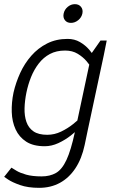

<svg xmlns="http://www.w3.org/2000/svg" viewBox="-20 -695 556 923"><path d="M421 -440 479 -430 402 -70 340 -60ZM402 -70 387 2Q373 68 342.5 114Q312 160 268 184Q224 208 168 208L180 153Q220 153 249 136.5Q278 120 299.5 74Q321 28 340 -60ZM421 -440 463 -500H493L479 -430ZM387 -150 417 -140Q417 -140 404.5 -125Q392 -110 370.5 -88Q349 -66 321 -44Q293 -22 260.5 -7Q228 8 195 8L207 -47Q242 -47 274 -62.5Q306 -78 331.5 -98.5Q357 -119 372 -134.5Q387 -150 387 -150ZM430 -350Q430 -350 421.5 -365.5Q413 -381 396 -401Q379 -421 353.5 -436.5Q328 -452 293 -452L305 -508Q338 -508 364 -493Q390 -478 409 -456Q428 -434 440 -412Q452 -390 458 -375Q464 -360 464 -360ZM293 -452Q251 -452 220 -435.5Q189 -419 166.5 -390Q144 -361 129.5 -325Q115 -289 107 -250Q99 -211 98 -174.5Q97 -138 107 -109Q117 -80 141 -63.5Q165 -47 207 -47L195 8Q140 8 106 -14Q72 -36 55 -73Q38 -110 36.5 -156Q35 -202 45 -250Q56 -298 77 -344Q98 -390 130.5 -427Q163 -464 206.5 -486Q250 -508 305 -508ZM35 111Q43 116 59.5 126Q76 136 105.5 144.5Q135 153 181 153L169 208Q114 208 76 194.5Q38 181 19 168Q0 155 0 155ZM321 -585Q302 -585 292 -598Q282 -611 286 -630Q290 -649 305.5 -662Q321 -675 340 -675Q359 -675 369.5 -662Q380 -649 376 -630Q372 -611 356 -598Q340 -585 321 -585Z"/></svg>

Font: Epunda Sans Light
Style: Italic
Weight: 300
Italic angle: -12.0243°
Designer: Simon Atzbach
Foundry: typofactur
Version: Version 2.204